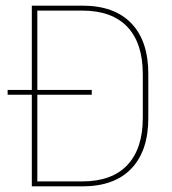

<svg xmlns="http://www.w3.org/2000/svg" viewBox="-20 -659 608 679"><path d="M304.5 -324H7V-341H304.5ZM271.5 0H102.5V-17.5H271Q376 -17.5 430.5 -75.5Q485 -133.5 485 -242V-397Q485 -506 430.5 -563.8Q376 -621.5 271 -621.5H101.5V-639H271.5Q384.5 -639 444.5 -576.5Q504.5 -514 504.5 -397.5V-241.5Q504.5 -125.5 444.5 -62.8Q384.5 0 271.5 0ZM112 0H92.5V-639H112Z"/></svg>

Font: Anek Devanagari Thin
Style: Regular
Weight: 250
Designer: Kailash Malviya (Devanagari) & Yesha Goshar (Latin)
Foundry: Ek Type
Version: Version 1.003